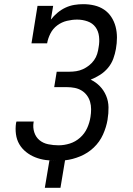

<svg xmlns="http://www.w3.org/2000/svg" viewBox="-20 -763 640 921"><path d="M195 138 217 7Q225 7 233 7.5Q241 8 250 8H251Q224 8 198.5 4.5Q173 1 149 -8.5Q125 -18 105 -34Q85 -50 72.5 -71.5Q60 -93 56.5 -119.5Q53 -146 57 -173L59 -180H142L141 -176Q137 -151 144.5 -128Q152 -105 169.5 -90.5Q187 -76 211.5 -71Q236 -66 261 -66Q288 -66 315 -74.5Q342 -83 364 -102.5Q386 -122 398 -148.5Q410 -175 414 -202Q417 -220 417 -239Q417 -258 412 -275Q407 -292 396.5 -306Q386 -320 371 -329Q356 -338 338 -341.5Q320 -345 301 -345H240L252 -419H313Q329 -419 345.5 -421.5Q362 -424 377.5 -431Q393 -438 407 -449Q421 -460 431 -474Q441 -488 446 -504Q451 -520 453 -536Q458 -562 455 -588Q452 -614 438 -633Q424 -652 400 -660.5Q376 -669 350 -669Q326 -669 301 -663Q276 -657 255 -641.5Q234 -626 222 -602.5Q210 -579 206 -555H131L160 -735H235L224 -669Q238 -687 256 -702Q274 -717 294.5 -726.5Q315 -736 336.5 -739.5Q358 -743 379 -743Q407 -743 432.5 -737Q458 -731 479 -717Q500 -703 514 -681.5Q528 -660 534.5 -635Q541 -610 541 -583Q541 -556 536 -528Q532 -505 523.5 -481.5Q515 -458 498.5 -438Q482 -418 460 -404Q438 -390 415 -381Q440 -369 459 -349.5Q478 -330 489 -304Q500 -278 500.5 -248.5Q501 -219 496 -190V-189Q490 -153 474 -117.5Q458 -82 429.5 -55Q401 -28 364.5 -13Q328 2 292 6L270 138Z"/></svg>

Font: Iosevka HT Extended
Style: Italic
Weight: 400
Width: 7
Italic angle: -9°
Monospace: yes
Designer: Belleve Invis
Foundry: Belleve Invis
Version: Version 32.3.0; ttfautohint (v1.8.4)